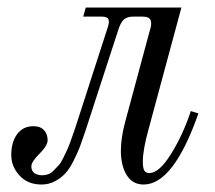

<svg xmlns="http://www.w3.org/2000/svg" viewBox="-20 -476 568 508"><path d="M311 -152.8 376 -394Q382.3 -412.1 378.7 -422.1Q375 -432.1 356.9 -432.1H333Q315.4 -432.1 306.9 -423.6Q298.3 -415 292 -394L206.1 -129.9Q197.8 -105 191.7 -88.6Q185.5 -72.3 175 -51.3Q164.6 -30.3 153.3 -17.8Q142.1 -5.4 125.7 3.4Q109.4 12.2 89.8 12.2Q53.2 12.2 31.5 -11.7Q9.8 -35.6 9.8 -65.9Q9.8 -99.6 25.1 -120.8Q40.5 -142.1 68.8 -142.1Q86.9 -142.1 96.4 -131.6Q106 -121.1 106 -105Q106 -90.8 84.5 -69.3Q63 -47.9 63 -36.1Q63 -28.3 66.2 -23.2Q69.3 -18.1 74.5 -15.9Q79.6 -13.7 83.5 -12.9Q87.4 -12.2 90.8 -12.2Q99.6 -12.2 107.7 -15.1Q115.7 -18.1 122.8 -25.6Q129.9 -33.2 135.5 -39.1Q141.1 -44.9 147.5 -58.3Q153.8 -71.8 157 -78.1Q160.2 -84.5 166.3 -101.1Q172.4 -117.7 173.8 -122.3Q175.3 -127 181.2 -144L263.2 -397.9Q270 -416 267.3 -424.1Q264.6 -432.1 249 -432.1H200.2L207 -456.1H460L373 -133.8Q357.9 -79.6 357.9 -47.9Q357.9 -31.7 361.8 -24.9Q365.7 -18.1 375 -18.1Q400.9 -18.1 432.1 -67.9Q463.4 -117.7 484.9 -182.1L504.9 -175.8Q439 12.2 359.9 12.2Q330.6 12.2 315.2 -12.7Q299.8 -37.6 299.8 -77.1Q299.8 -110.8 311 -152.8Z"/></svg>

Font: Flanker Steampunk
Style: Italic
Weight: 400
Italic angle: -12°
Designer: Alexey Kryukov, Leonardo Di Lena
Foundry: Alexey Kryukov, Leonardo Di Lena
Version: 1.210